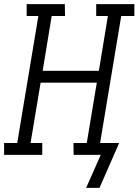

<svg xmlns="http://www.w3.org/2000/svg" viewBox="-33 -755 675 936"><path d="M387 161 458 0H326L325 -58H390L439 -352H165L116 -58H173V0H-13V-58H51L154 -677H97V-735H283L284 -677H219L175 -410H449L493 -677H436V-735H622V-677H558L455 -58H548L452 161Z"/></svg>

Font: Iosevka HT Light Extended
Style: Italic
Weight: 300
Width: 7
Italic angle: -9°
Monospace: yes
Designer: Belleve Invis
Foundry: Belleve Invis
Version: Version 32.3.0; ttfautohint (v1.8.4)